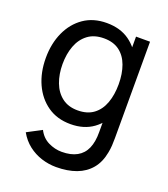

<svg xmlns="http://www.w3.org/2000/svg" viewBox="-146 -659 892 1018"><g transform="rotate(20 300.0 -150.0)"><path d="M288.5 255Q246 255 205.5 242Q165 229 131.2 202.8Q97.5 176.5 75 136.5L156.5 93.5Q176.5 133 213.2 151Q250 169 289 169Q340.5 169 374.5 150.2Q408.5 131.5 424.8 94.5Q441 57.5 440.5 2.5V-145H451V-540H530V3.5Q530 25.5 528.8 46Q527.5 66.5 523.5 86.5Q513 144 482 181.2Q451 218.5 402 236.8Q353 255 288.5 255ZM282 15Q206.5 15 152.5 -22.8Q98.5 -60.5 69.2 -125Q40 -189.5 40 -270.5Q40 -351.5 69.2 -416Q98.5 -480.5 152.5 -517.8Q206.5 -555 281.5 -555Q358 -555 410 -518Q462 -481 488.8 -416.5Q515.5 -352 515.5 -270.5Q515.5 -190 488.8 -125.2Q462 -60.5 410 -22.8Q358 15 282 15ZM293 -66.5Q347.5 -66.5 382.5 -92.8Q417.5 -119 434.2 -165.2Q451 -211.5 451 -270.5Q451 -330.5 434.2 -376.2Q417.5 -422 383 -447.8Q348.5 -473.5 295.5 -473.5Q240.5 -473.5 204.8 -446.5Q169 -419.5 151.8 -373.5Q134.5 -327.5 134.5 -270.5Q134.5 -213 152 -166.8Q169.5 -120.5 204.8 -93.5Q240 -66.5 293 -66.5Z"/></g></svg>

Font: Manrope ExtraLight Medium
Style: Regular
Weight: 500
Version: Version 4.504